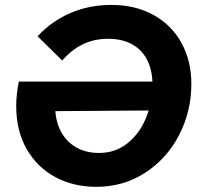

<svg xmlns="http://www.w3.org/2000/svg" viewBox="-20 -731 801 765"><path d="M627.8 -406 608.2 -291 91.6 -287.4 78.4 -406ZM122.8 -406 204.6 -361.2Q199.8 -335.4 199.8 -307.6Q199.8 -253 220.8 -210.8Q241.8 -168.6 281.3 -145.1Q320.8 -121.6 374.6 -121.6Q440.8 -121.6 489.3 -161.3Q537.8 -201 562.7 -263.4Q587.6 -325.8 587.6 -392.8Q587.6 -448.8 567.3 -490.2Q547 -531.6 507.3 -554Q467.6 -576.4 410.6 -576.4Q355.6 -576.4 310.9 -555Q266.2 -533.6 227.8 -490L129.6 -586.4Q186 -647 260.7 -679.2Q335.4 -711.4 423.8 -711.4Q519.2 -711.4 591.4 -671.5Q663.6 -631.6 703 -560.1Q742.4 -488.6 742.4 -396.2Q742.4 -288.2 694.1 -193.9Q645.8 -99.6 559 -43.1Q472.2 13.4 363.6 13.4Q272 13.4 199.8 -25.7Q127.6 -64.8 86.1 -137.4Q44.6 -210 44.6 -308.6Q44.6 -353.8 55 -406Z"/></svg>

Font: Fixel Italic Variable Display Thin
Style: Italic
Weight: 100
Italic angle: -10°
Designer: AlfaBravo + MacPaw
Foundry: Kyrylo Tkachov, Marchela Mozhyna, Serhii Makarenko, Maria Weinstein, Zakhar Kryvoshyya
Version: Version 1.210;Glyphs 3.2 (3217)